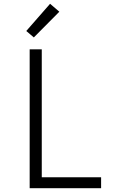

<svg xmlns="http://www.w3.org/2000/svg" viewBox="-20 -996 640 1016"><path d="M137 0V-735H201V-58H515V0ZM159 -798 119 -832 245 -976 294 -934Z"/></svg>

Font: Iosevka Light Extended
Style: Regular
Weight: 300
Width: 7
Monospace: yes
Designer: Belleve Invis
Foundry: Belleve Invis
Version: Version 32.5.0; ttfautohint (v1.8.4)